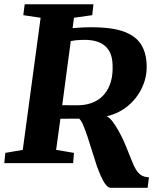

<svg xmlns="http://www.w3.org/2000/svg" viewBox="-27 -763 758 898"><path d="M491.5 115.5Q480 115.5 468.5 101.5Q457 87.5 446.5 64.2Q436 41 426 13.5Q414.5 -20.5 403.8 -56.2Q393 -92 382.2 -124Q371.5 -156 361.8 -178.5Q352 -201 343 -208Q333 -208 318.2 -208Q303.5 -208 287.5 -207.8Q271.5 -207.5 255.5 -207.5L235.5 -62L319 -48L315 0H-7L-2 -48L79.5 -62L163 -680L82 -692L88.5 -743H410L404.5 -692L319 -680L312.5 -631.5Q331 -633 352.5 -634.2Q374 -635.5 402 -635.5Q499.5 -635.5 555.5 -614Q611.5 -592.5 635.2 -551.2Q659 -510 659 -452Q659.5 -398.5 635.8 -349.8Q612 -301 569.5 -266.2Q527 -231.5 471.5 -219Q485.5 -213.5 500 -194Q514.5 -174.5 528.2 -149.8Q542 -125 552.8 -101Q563.5 -77 569 -62Q580.5 -34 589.5 -10.8Q598.5 12.5 608.8 29.8Q619 47 633.2 56.2Q647.5 65.5 669.5 66L663.5 115.5ZM264 -271Q278 -271 296 -270.8Q314 -270.5 329 -270.5Q344 -270.5 348 -271Q384.5 -273 413.2 -286.2Q442 -299.5 461.8 -323.2Q481.5 -347 491.5 -381Q501.5 -415 499.5 -460Q498 -518.5 465 -547.5Q432 -576.5 370 -576.5Q363 -576.5 352 -576.2Q341 -576 328.5 -574.8Q316 -573.5 304 -571Z"/></svg>

Font: Merriweather 20pt ExtraBold
Style: Italic
Weight: 800
Italic angle: -7.8°
Version: Version 2.101